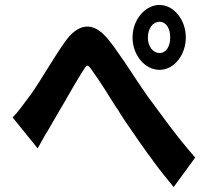

<svg xmlns="http://www.w3.org/2000/svg" viewBox="-20 -754 840 775"><path d="M730 -603C730 -675 681 -734 624 -734C571 -734 523 -684 516 -620L515 -604V-603C515 -530 566 -472 624 -472C681 -472 730 -530 730 -603ZM577 -597C577 -599 577 -601 577 -603C577 -638 596 -666 624 -666C652 -666 667 -638 667 -603C667 -568 652 -540 624 -540C598 -540 579 -565 577 -597ZM768 -118C692 -204 629 -294 577 -364C552 -399 522 -445 492 -490L486 -499C485 -501 484 -502 483 -504L477 -512C456 -543 435 -573 415 -597C356 -669 295 -662 240 -582C226 -562 211 -540 197 -517L191 -507L185 -498C151 -444 119 -390 94 -359C70 -327 55 -304 31 -280L132 -155C141 -171 153 -192 165 -214L171 -223C177 -233 183 -244 189 -254C204 -280 224 -315 245 -350L250 -359C272 -397 293 -434 309 -459C333 -496 330 -501 357 -462C381 -429 412 -380 443 -330L449 -321C452 -317 455 -312 458 -308L463 -299C476 -279 488 -260 501 -242C523 -209 550 -171 577 -133L584 -124L593 -112L599 -103C627 -65 656 -29 681 1L768 -118ZM515 -614C515 -612 515 -610 515 -608V-605ZM515 -604V-605V-604Z"/></svg>

Font: Glow Sans TC Compressed
Style: Bold
Weight: 700
Width: 2
Designer: Ryoko NISHIZUKA (kana, bopomofo & ideographs); Paul D. Hunt (Latin, Greek & Cyrillic); Sandoll Communications, Soo-young
Version: Version 0.93